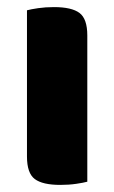

<svg xmlns="http://www.w3.org/2000/svg" viewBox="-20 -513 322 541"><path d="M150 8Q100 8 78 -8.5Q56 -25 56 -72V-484Q67 -487 87.5 -490Q108 -493 132 -493Q182 -493 204 -476.5Q226 -460 226 -413V-1Q215 2 194.5 5Q174 8 150 8Z"/></svg>

Font: Baloo Tammudu 2 ExtraBold
Style: Regular
Weight: 800
Designer: Maithili Shingre, Omkar Shende and Ek Type
Foundry: Ek Type
Version: Version 1.640;hotconv 1.0.111;makeotfexe 2.5.65597; ttfautoh